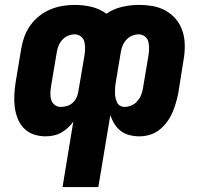

<svg xmlns="http://www.w3.org/2000/svg" viewBox="-20 -548 840 783"><path d="M235 215 279 -52Q269 -38 256.5 -26.5Q244 -15 229.5 -7Q215 1 198.5 4.5Q182 8 166 8Q140 8 117 0Q94 -8 77.5 -25Q61 -42 52 -65Q43 -88 40 -112.5Q37 -137 38.5 -163Q40 -189 44 -214L67 -352Q71 -376 80 -400Q89 -424 104.5 -445.5Q120 -467 141 -483.5Q162 -500 186.5 -510Q211 -520 235.5 -524Q260 -528 285 -528Q320 -528 353.5 -520Q387 -512 414 -492Q443 -512 477.5 -520Q512 -528 546 -528Q575 -528 603.5 -523Q632 -518 656.5 -504Q681 -490 698.5 -468.5Q716 -447 724.5 -420.5Q733 -394 733.5 -364.5Q734 -335 729 -306L707 -168Q703 -148 697 -127.5Q691 -107 682.5 -87.5Q674 -68 660.5 -50Q647 -32 630 -18.5Q613 -5 591.5 1.5Q570 8 549 8Q528 8 508 3Q488 -2 472.5 -14Q457 -26 446.5 -43Q436 -60 430 -79L381 215ZM227 -112Q240 -112 252.5 -115.5Q265 -119 275 -127.5Q285 -136 291 -148Q297 -160 299 -172L325 -325Q327 -339 327 -353Q327 -367 323.5 -379.5Q320 -392 309 -400Q298 -408 285 -408Q271 -408 257 -402Q243 -396 233 -384.5Q223 -373 218 -359.5Q213 -346 211 -332L188 -195Q186 -181 185.5 -167Q185 -153 189 -140.5Q193 -128 203.5 -120Q214 -112 227 -112ZM488 -112Q502 -112 516 -118Q530 -124 540 -135.5Q550 -147 555.5 -160.5Q561 -174 563 -188L586 -325Q588 -339 588 -353Q588 -367 584.5 -379.5Q581 -392 570 -400Q559 -408 546 -408Q532 -408 518 -402Q504 -396 494 -384.5Q484 -373 479 -359.5Q474 -346 472 -332L452 -211Q450 -201 449.5 -190.5Q449 -180 449 -169.5Q449 -159 451 -149.5Q453 -140 457 -131Q461 -122 469.5 -117Q478 -112 488 -112Z"/></svg>

Font: Iosevka Aile Heavy Oblique
Style: Regular
Weight: 900
Italic angle: -9°
Designer: Belleve Invis
Foundry: Belleve Invis
Version: Version 31.1.0; ttfautohint (v1.8.4)